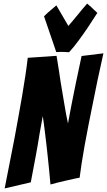

<svg xmlns="http://www.w3.org/2000/svg" viewBox="-20 -1048 598 1073"><path d="M6 5Q34 -136 60 -270Q70 -326 81.5 -387.5Q93 -449 103 -508.5Q113 -568 121.5 -623.5Q130 -679 135 -725Q166 -727 195 -729Q221 -731 248 -732.5Q275 -734 296 -736Q309 -659 319 -589Q324 -559 329.5 -526.5Q335 -494 340 -464Q345 -434 350 -406.5Q355 -379 360 -358Q364 -379 369 -406.5Q374 -434 380 -464.5Q386 -495 392.5 -527Q399 -559 405 -589Q420 -659 436 -735L558 -750Q524 -600 498 -466Q486 -408 474.5 -349Q463 -290 453 -235Q443 -180 436 -133.5Q429 -87 425 -55Q422 -55 401.5 -50.5Q381 -46 354.5 -40Q328 -34 301.5 -27.5Q275 -21 262 -17Q255 -98 247 -171Q244 -202 240 -235Q236 -268 232.5 -298Q229 -328 225.5 -354.5Q222 -381 219 -399Q216 -381 211 -355Q206 -329 201 -299.5Q196 -270 191 -238.5Q186 -207 180 -177Q167 -106 152 -29ZM366 -756Q353 -757 342 -757.5Q331 -758 324 -758Q314 -758 308 -757.5Q302 -757 298 -757Q294 -757 294 -758Q285 -784 273.5 -818.5Q262 -853 251 -884Q239 -920 226 -957Q237 -967 248 -978Q259 -987 271 -997.5Q283 -1008 295 -1018L362 -903Q372 -914 386 -931Q400 -948 414.5 -965.5Q429 -983 442.5 -999.5Q456 -1016 467 -1028Q480 -1017 490 -1008Q500 -999 508 -991L524 -976Q497 -933 470 -893Q447 -859 419 -821Q391 -783 366 -756Z"/></svg>

Font: Bangers
Style: Regular
Weight: 400
Designer: vernon adams
Foundry: Vernon Adams
Version: Version 2.000